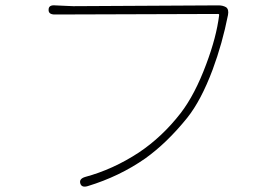

<svg xmlns="http://www.w3.org/2000/svg" viewBox="-20 -699 1040 715"><path d="M307 -6Q284 1 279 -16Q274 -33 297 -40Q401 -68 497 -131Q584 -189 653 -278Q706 -347 748 -460Q786 -561 796 -642Q797 -647 792 -647L184 -645Q160 -645 161 -663Q161 -681 185 -679L229 -677Q241 -676 253 -676L794 -679Q810 -679 822 -672Q833 -664 829 -643Q808 -537 772 -440Q729 -325 677 -260Q602 -167 521 -109Q425 -42 307 -6Z"/></svg>

Font: Resource Han Rounded KR ExtraLight
Style: Regular
Weight: 250
Designer: Cyano Hao (round all glyphs); Ryoko NISHIZUKA 西塚涼子 (kana, bopomofo & ideographs); Paul D. Hunt (Latin, Greek & Cyrillic)
Foundry: Cyano Hao
Version: 0.990